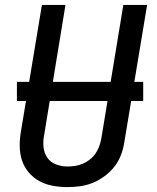

<svg xmlns="http://www.w3.org/2000/svg" viewBox="-20 -755 640 783"><path d="M254 8Q224 8 194.5 2.5Q165 -3 140.5 -16.5Q116 -30 97.5 -51.5Q79 -73 70 -100Q61 -127 60.5 -157Q60 -187 65 -217L151 -735H247L160 -204Q155 -179 157.5 -155Q160 -131 173 -112Q186 -93 208.5 -84.5Q231 -76 255 -76Q255 -76 255.5 -76Q256 -76 256 -76Q271 -76 287 -78.5Q303 -81 318 -87.5Q333 -94 346.5 -104.5Q360 -115 369.5 -129Q379 -143 384.5 -158Q390 -173 393 -189L483 -735H580L487 -175Q483 -149 473.5 -123.5Q464 -98 447 -76Q430 -54 407 -37Q384 -20 358.5 -9.5Q333 1 306.5 4.5Q280 8 254 8ZM49 -343V-421H564V-343Z"/></svg>

Font: Iosevka Curly Medium Extended
Style: Italic
Weight: 500
Width: 7
Italic angle: -9°
Monospace: yes
Designer: Belleve Invis
Foundry: Belleve Invis
Version: Version 11.1.0; ttfautohint (v1.8.3)